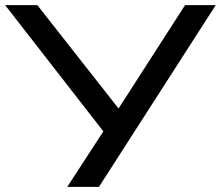

<svg xmlns="http://www.w3.org/2000/svg" viewBox="-25 -725 857 745"><path d="M236 0 387 -232 391 -196 -5 -705H120L446 -290H426L693 -705H812L359 0Z"/></svg>

Font: Nunito Sans 10pt Expanded Medium
Style: Regular
Weight: 500
Width: 7
Designer: Vernon Adams
Foundry: Vernon Adams
Version: Version 3.101;gftools[0.9.27]